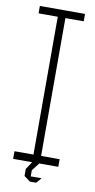

<svg xmlns="http://www.w3.org/2000/svg" viewBox="-90 -740 429 867"><g transform="rotate(10 124.5 -306.5)"><path d="M108 0V-667L140 -701H143V-35L111 0ZM21 0V-35H108V0ZM111 0 143 -35H228V0ZM20 -667V-701H140L108 -667ZM143 -667V-701H227V-667ZM85 36V35L108 0H140V1L113 36ZM112 87 85 67V36H113V87ZM113 88V64H162V65L142 88Z"/></g></svg>

Font: Foldit ExtraLight
Style: Regular
Weight: 250
Version: Version 1.003